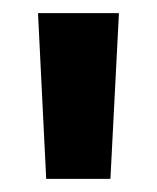

<svg xmlns="http://www.w3.org/2000/svg" viewBox="-20 -681 240 293"><path d="M161.5 -661 148.5 -408H50.5L38 -661Z"/></svg>

Font: Anek Malayalam SemiBold
Style: Regular
Weight: 600
Version: Version 1.003